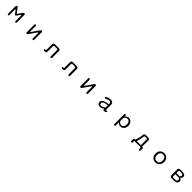

<svg xmlns="http://www.w3.org/2000/svg" viewBox="1216 -3966 7567 7567"><g transform="rotate(45 5000.0 -182.0)"><path d="M499 -271.5Q491.2 -271.5 485.4 -277.3L481.4 -282.2L352.5 -460.9Q329.1 -493.2 301.8 -493.2Q280.3 -493.2 268.6 -481.4Q254.9 -467.8 254.9 -436.5V-26.4Q254.9 -3.9 264.6 5.9Q274.4 15.6 292 15.6Q309.6 15.6 319.3 5.9Q329.1 -3.9 329.1 -26.4V-326.2Q329.1 -338.9 335 -345.7Q339.8 -349.6 345.7 -349.6Q356.4 -349.6 363.3 -337.9L460.9 -204.1Q475.6 -182.6 500 -182.6Q518.6 -182.6 531.2 -195.3L538.1 -204.1L635.7 -337.9Q642.6 -349.6 653.3 -349.6Q659.2 -349.6 664.1 -345.7L667 -341.8Q669.9 -335.9 669.9 -326.2V-26.4Q669.9 -3.9 679.7 5.9Q689.5 15.6 707 15.6Q731.4 15.6 740.2 -2Q745.1 -10.7 745.1 -26.4V-436.5Q745.1 -467.8 730.5 -481.4Q719.7 -493.2 697.3 -493.2Q668 -493.2 646.5 -460.9L518.6 -283.2Q509.8 -271.5 499 -271.5Z M1632.8 -312.5V-27.3Q1632.8 4.9 1655.3 12.7Q1662.1 15.6 1671.9 15.6Q1690.4 15.6 1700.2 5.9Q1710 -3.9 1710 -27.3V-438.5Q1710 -467.8 1697.3 -480.5Q1684.6 -493.2 1663.1 -493.2Q1635.7 -493.2 1616.2 -463.9L1402.3 -153.3Q1393.6 -141.6 1383.8 -141.6Q1377.9 -141.6 1373 -146.5Q1368.2 -151.4 1368.2 -164.1V-450.2Q1368.2 -487.3 1337.9 -492.2Q1334 -493.2 1329.1 -493.2Q1303.7 -493.2 1294.9 -475.6Q1290 -465.8 1290 -450.2V-39.1Q1290 8.8 1326.2 14.6Q1331.1 15.6 1336.9 15.6Q1364.3 15.6 1383.8 -13.7L1598.6 -324.2Q1605.5 -335.9 1616.2 -335.9Q1625 -335.9 1629.9 -328.1Q1632.8 -322.3 1632.8 -312.5Z M2633.8 -27.3Q2633.8 4.9 2656.2 12.7Q2663.1 15.6 2672.9 15.6Q2693.4 15.6 2703.6 5.4Q2713.9 -4.9 2713.9 -27.3V-407.2Q2713.9 -435.5 2691.9 -457Q2669.9 -478.5 2639.6 -478.5H2408.2Q2379.9 -478.5 2356.4 -460Q2333 -439.5 2333 -407.2V-92.8Q2332 -65.4 2302.7 -63.5H2301.8H2285.2Q2267.6 -62.5 2259.8 -54.7Q2252 -47.9 2252 -31.2Q2252 -6.8 2270.5 -1Q2277.3 2 2286.1 2H2335Q2376 2 2394.5 -16.6Q2413.1 -35.2 2413.1 -68.4V-366.2Q2413.1 -389.6 2425.3 -401.4Q2437.5 -413.1 2460 -414.1H2586.9Q2632.8 -412.1 2633.8 -366.2Z M3633.8 -27.3Q3633.8 4.9 3656.2 12.7Q3663.1 15.6 3672.9 15.6Q3693.4 15.6 3703.6 5.4Q3713.9 -4.9 3713.9 -27.3V-407.2Q3713.9 -435.5 3691.9 -457Q3669.9 -478.5 3639.6 -478.5H3408.2Q3379.9 -478.5 3356.4 -460Q3333 -439.5 3333 -407.2V-92.8Q3332 -65.4 3302.7 -63.5H3301.8H3285.2Q3267.6 -62.5 3259.8 -54.7Q3252 -47.9 3252 -31.2Q3252 -6.8 3270.5 -1Q3277.3 2 3286.1 2H3335Q3376 2 3394.5 -16.6Q3413.1 -35.2 3413.1 -68.4V-366.2Q3413.1 -389.6 3425.3 -401.4Q3437.5 -413.1 3460 -414.1H3586.9Q3632.8 -412.1 3633.8 -366.2Z M4632.8 -312.5V-27.3Q4632.8 4.9 4655.3 12.7Q4662.1 15.6 4671.9 15.6Q4690.4 15.6 4700.2 5.9Q4710 -3.9 4710 -27.3V-438.5Q4710 -467.8 4697.3 -480.5Q4684.6 -493.2 4663.1 -493.2Q4635.7 -493.2 4616.2 -463.9L4402.3 -153.3Q4393.6 -141.6 4383.8 -141.6Q4377.9 -141.6 4373 -146.5Q4368.2 -151.4 4368.2 -164.1V-450.2Q4368.2 -487.3 4337.9 -492.2Q4334 -493.2 4329.1 -493.2Q4303.7 -493.2 4294.9 -475.6Q4290 -465.8 4290 -450.2V-39.1Q4290 8.8 4326.2 14.6Q4331.1 15.6 4336.9 15.6Q4364.3 15.6 4383.8 -13.7L4598.6 -324.2Q4605.5 -335.9 4616.2 -335.9Q4625 -335.9 4629.9 -328.1Q4632.8 -322.3 4632.8 -312.5Z M5680.7 -61.5Q5664.1 -61.5 5664.1 -96.7V-346.7Q5663.1 -457 5584 -484.4Q5558.6 -493.2 5524.4 -493.2Q5416 -493.2 5322.3 -444.3Q5287.1 -426.8 5287.1 -401.4Q5287.1 -374 5303.7 -368.2Q5308.6 -366.2 5314.5 -366.2Q5324.2 -366.2 5340.8 -375Q5474.6 -428.7 5502 -428.7Q5503.9 -428.7 5504.9 -427.7Q5586.9 -427.7 5586.9 -336.9V-307.6H5582Q5317.4 -281.2 5270.5 -168.9Q5259.8 -144.5 5259.8 -116.2Q5259.8 -59.6 5299.8 -22Q5339.8 15.6 5404.3 15.6Q5493.2 15.6 5577.1 -57.6L5586.9 -66.4V-24.4Q5586.9 -5.9 5597.7 4.9Q5608.4 15.6 5636.2 15.6Q5664.1 15.6 5691.4 4.9Q5719.7 -4.9 5734.9 -20Q5750 -35.2 5750 -49.8Q5750 -71.3 5735.4 -76.2Q5730.5 -78.1 5726.1 -78.1Q5721.7 -78.1 5719.7 -77.6Q5717.8 -77.1 5715.8 -76.2Q5711.9 -74.2 5703.1 -69.3Q5686.5 -61.5 5680.7 -61.5ZM5337.9 -121.1Q5337.9 -231.4 5580.1 -250L5586.9 -251V-132.8Q5586.9 -127 5578.1 -122.1Q5455.1 -44.9 5423.8 -44.9Q5420.9 -44.9 5418.9 -45.9Q5377 -45.9 5357.4 -65.4Q5337.9 -85 5337.9 -121.1Z M6373 -406.2V-456.1Q6373 -480.5 6356.4 -488.3Q6347.7 -493.2 6334 -493.2Q6313.5 -493.2 6303.2 -482.9Q6293 -472.7 6293 -452.1V80.1Q6293 107.4 6304.7 119.1Q6314.5 128.9 6333 128.9Q6358.4 128.9 6367.2 109.4Q6373 98.6 6373 80.1V-85Q6384.8 -72.3 6386.7 -71.3Q6448.2 -8.8 6527.3 -8.8Q6584 -8.8 6631.3 -39.6Q6678.7 -70.3 6706.1 -125Q6734.4 -180.7 6734.4 -252Q6734.4 -343.8 6686.5 -409.2Q6663.1 -442.4 6630.9 -462.9Q6583 -493.2 6527.3 -493.2Q6451.2 -493.2 6383.8 -418.9ZM6373 -175.8V-310.5Q6373 -344.7 6407.2 -379.9Q6423.8 -396.5 6447.3 -409.2Q6479.5 -426.8 6512.7 -426.8Q6574.2 -426.8 6613.3 -378.9Q6627.9 -360.4 6637.7 -335.9Q6653.3 -295.9 6653.3 -250.5Q6653.3 -205.1 6638.7 -165Q6622.1 -124 6589.8 -98.6Q6557.6 -73.2 6513.7 -73.2Q6480.5 -73.2 6450.2 -86.9Q6415 -104.5 6394.5 -127.9Q6373 -153.3 6373 -175.8Z M7309.6 -59.6H7290Q7261.7 -59.6 7248.5 -46.4Q7235.4 -33.2 7235.4 -8.8Q7235.4 -6.8 7235.4 -4.9V89.8Q7235.4 109.4 7245.1 119.1Q7254.9 128.9 7274.4 128.9Q7302.7 128.9 7309.6 107.4Q7312.5 100.6 7312.5 89.8V39.1Q7312.5 21.5 7322.3 11.7Q7332 2 7349.6 2H7647.5Q7674.8 2 7681.6 23.4Q7683.6 30.3 7683.6 39.1V89.8Q7683.6 109.4 7693.4 119.1Q7703.1 128.9 7722.7 128.9Q7735.4 128.9 7741.7 125.5Q7748 122.1 7751 119.1Q7753.9 116.2 7755.9 112.3Q7760.7 103.5 7760.7 89.8V-4.9Q7760.7 -6.8 7760.7 -7.8Q7760.7 -32.2 7747.1 -45.9Q7733.4 -59.6 7702.1 -59.6H7696.3V-411.1Q7696.3 -460 7657.2 -473.6Q7644.5 -477.5 7626 -478.5H7461.9Q7430.7 -478.5 7414.6 -461.9Q7398.4 -445.3 7392.6 -415Q7374 -218.8 7309.6 -59.6ZM7619.1 -59.6H7389.6L7392.6 -67.4Q7431.6 -176.8 7454.1 -342.8Q7464.8 -416 7492.2 -418H7583Q7600.6 -418 7609.9 -408.7Q7619.1 -399.4 7619.1 -381.8Z M8503.9 -493.2Q8396.5 -493.2 8331.1 -426.8Q8260.7 -357.4 8260.7 -239.3Q8260.7 -164.1 8291 -105.5Q8320.3 -48.8 8374.5 -16.6Q8428.7 15.6 8500 15.6Q8569.3 15.6 8623.5 -16.1Q8677.7 -47.9 8708 -106Q8738.3 -164.1 8738.3 -239.3Q8738.3 -357.4 8667 -428.7Q8648.4 -446.3 8624 -461.9Q8572.3 -493.2 8503.9 -493.2ZM8497.1 -423.8Q8571.3 -423.8 8614.3 -375Q8657.2 -325.2 8657.2 -241.2Q8657.2 -139.6 8610.4 -92.8Q8571.3 -53.7 8500 -53.7Q8427.7 -53.7 8384.8 -103.5Q8341.8 -153.3 8341.8 -238.3Q8341.8 -332 8392.6 -382.8Q8433.6 -423.8 8497.1 -423.8Z M9713.9 -130.9Q9713.9 -149.4 9710 -165Q9696.3 -221.7 9629.9 -250L9619.1 -254.9L9629.9 -261.7Q9689.5 -295.9 9689.5 -353.5Q9689.5 -406.2 9659.2 -436.5Q9617.2 -478.5 9518.6 -478.5H9380.9Q9350.6 -478.5 9330.1 -457Q9309.6 -437.5 9309.6 -408.2V-69.3Q9309.6 -40 9331.1 -19.5Q9351.6 1 9380.9 2H9530.3Q9713.9 -1 9713.9 -130.9ZM9593.8 -297.9Q9570.3 -274.4 9518.6 -274.4H9386.7V-384.8Q9387.7 -401.4 9396.5 -410.6Q9405.3 -419.9 9422.9 -419.9H9518.6Q9572.3 -419.9 9594.7 -397.5Q9612.3 -379.9 9612.3 -348.1Q9612.3 -316.4 9593.8 -297.9ZM9386.7 -214.8H9510.7Q9577.1 -214.8 9600.6 -202.1Q9636.7 -184.6 9636.7 -135.7Q9636.7 -102.5 9618.2 -83Q9591.8 -57.6 9531.2 -57.6H9422.9Q9405.3 -57.6 9396.5 -66.9Q9387.7 -76.2 9386.7 -92.8Z"/></g></svg>

Font: FakePearl
Style: Light
Weight: 350
Version: Version 1.2